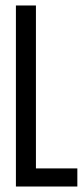

<svg xmlns="http://www.w3.org/2000/svg" viewBox="-20 -680 308 700"><path d="M38 0V-660H111V-66H262V0Z"/></svg>

Font: Bricolage Grotesque 48pt Condensed Light
Style: Regular
Weight: 300
Width: 3
Designer: Mathieu Triay
Foundry: Atelier Triay
Version: Version 1.000; ttfautohint (v1.8.4.7-5d5b);gftools[0.9.32]